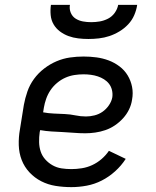

<svg xmlns="http://www.w3.org/2000/svg" viewBox="-20 -760 640 788"><path d="M273 8Q240 8 208.5 3Q177 -2 149.5 -16Q122 -30 101 -52.5Q80 -75 69 -103.5Q58 -132 57 -164.5Q56 -197 62 -230L78 -330Q83 -357 92.5 -384.5Q102 -412 119.5 -436Q137 -460 161 -478.5Q185 -497 212 -508.5Q239 -520 267 -524Q295 -528 323 -528Q350 -528 376 -524.5Q402 -521 426 -512Q450 -503 470.5 -487.5Q491 -472 504 -450.5Q517 -429 522 -403.5Q527 -378 522 -351Q519 -330 509.5 -310.5Q500 -291 485 -274.5Q470 -258 451.5 -245.5Q433 -233 412.5 -226Q392 -219 371 -216Q350 -213 330 -213Q306 -213 283 -215Q260 -217 237 -218Q214 -219 190.5 -220.5Q167 -222 145 -226L143 -218Q140 -197 140.5 -176.5Q141 -156 147 -138Q153 -120 166 -105.5Q179 -91 196 -81.5Q213 -72 232.5 -69Q252 -66 273 -66Q294 -66 316 -69.5Q338 -73 358.5 -82.5Q379 -92 396.5 -107Q414 -122 427 -141L496 -108Q478 -80 452.5 -57Q427 -34 397.5 -19Q368 -4 336 2Q304 8 273 8ZM333 -282Q350 -282 368 -286.5Q386 -291 401 -301.5Q416 -312 427 -328Q438 -344 441 -361Q443 -376 439.5 -390.5Q436 -405 427.5 -416Q419 -427 407 -434.5Q395 -442 381.5 -446.5Q368 -451 353 -453Q338 -455 323 -455Q304 -455 285 -452Q266 -449 248 -441Q230 -433 214 -419.5Q198 -406 187 -389.5Q176 -373 169.5 -354.5Q163 -336 160 -318L157 -299Q178 -295 200.5 -294Q223 -293 245.5 -292Q268 -291 289.5 -286.5Q311 -282 333 -282ZM343 -600Q322 -600 301 -602.5Q280 -605 261 -612Q242 -619 226 -631Q210 -643 200 -660Q190 -677 188 -698Q186 -719 189 -740H267Q264 -723 270.5 -707.5Q277 -692 290.5 -683.5Q304 -675 320.5 -672Q337 -669 354 -669Q372 -669 389.5 -672Q407 -675 423.5 -683.5Q440 -692 451 -707.5Q462 -723 465 -740H543Q540 -719 531 -698Q522 -677 506 -660Q490 -643 470 -631Q450 -619 429 -612Q408 -605 386 -602.5Q364 -600 343 -600Z"/></svg>

Font: Iosevka SS04 Extended
Style: Italic
Weight: 400
Width: 7
Italic angle: -9°
Monospace: yes
Designer: Belleve Invis
Foundry: Belleve Invis
Version: Version 19.0.0; ttfautohint (v1.8.4)